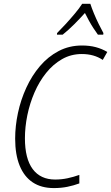

<svg xmlns="http://www.w3.org/2000/svg" viewBox="-20 -959 573 989"><path d="M257.3 9.8Q192.9 9.8 148.7 -19.5Q104.5 -48.8 81.3 -105.7Q58.1 -162.6 58.1 -244.6Q58.1 -309.6 72.5 -377.2Q86.9 -444.8 115.5 -507.1Q144 -569.3 185.8 -618.4Q227.5 -667.5 282 -696Q336.4 -724.6 402.3 -724.6Q441.9 -724.6 473.6 -716.1Q505.4 -707.5 532.7 -691.4L509.3 -650.4Q486.8 -665.5 460 -673.1Q433.1 -680.7 401.4 -680.7Q345.7 -680.7 299.6 -654.3Q253.4 -627.9 217.8 -583.5Q182.1 -539.1 157.7 -482.7Q133.3 -426.3 120.8 -365.5Q108.4 -304.7 108.4 -246.6Q108.4 -142.1 148.4 -88.1Q188.5 -34.2 264.2 -34.2Q296.9 -34.2 327.9 -40.8Q358.9 -47.4 388.7 -58.1V-14.2Q359.4 -3.4 327.1 3.2Q294.9 9.8 257.3 9.8ZM273.4 -780.3 273.9 -788.6Q294.4 -809.1 318.6 -835.4Q342.8 -861.8 365.7 -889.2Q388.7 -916.5 403.3 -939.5H445.3Q452.1 -918.5 463.6 -890.4Q475.1 -862.3 488.8 -834.7Q502.4 -807.1 512.7 -788.6L511.7 -780.3H484.4Q473.1 -795.4 461.2 -814Q449.2 -832.5 438.2 -852.5Q427.2 -872.6 417.5 -892.1Q391.6 -863.3 362.1 -833.7Q332.5 -804.2 302.7 -780.3Z"/></svg>

Font: Open Sans SemiCondensed Light
Style: Italic
Weight: 300
Width: 4
Italic angle: -12°
Designer: Monotype Design Team
Foundry: Monotype Imaging Inc.
Version: Version 3.000